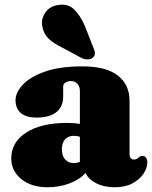

<svg xmlns="http://www.w3.org/2000/svg" viewBox="-20 -776 642 810"><path d="M27.5 -107.5Q27.5 -176.5 90.8 -217Q154 -257.5 263 -257.5Q293.5 -257.5 317 -253V-392Q317 -410.5 306.8 -422.2Q296.5 -434 279 -434Q266 -434 256.2 -427.8Q246.5 -421.5 246.5 -411V-368Q246.5 -326 217.8 -303Q189 -280 135.5 -280Q90 -280 67.8 -299.2Q45.5 -318.5 45.5 -353Q45.5 -386 76.5 -419Q107.5 -452 170 -474Q232.5 -496 327.5 -496Q428 -496 477.2 -457.2Q526.5 -418.5 526.5 -351.5V-124Q526.5 -115.5 531 -109.2Q535.5 -103 546 -103Q553 -103 557.5 -106Q562 -109 565.5 -112Q568.5 -114.5 571.8 -116.5Q575 -118.5 579.5 -118.5Q590.5 -118.5 596 -110.5Q601.5 -102.5 601.5 -91.5Q601.5 -67.5 585.5 -43.2Q569.5 -19 538.8 -2.5Q508 14 464 14Q419 14 386 -2.8Q353 -19.5 341 -46.5Q315 -17.5 272 -1.8Q229 14 181.5 14Q111.5 14 69.5 -20.8Q27.5 -55.5 27.5 -107.5ZM241 -147Q241 -118.5 254.8 -103.2Q268.5 -88 291.5 -88Q304.5 -88 317 -93V-199Q305.5 -203 291 -203Q268 -203 254.5 -188Q241 -173 241 -147ZM337.5 -667.5 372.5 -578.5Q378.5 -566 380.2 -554.8Q382 -543.5 373 -534Q365 -526 351.2 -525.5Q337.5 -525 325.5 -530.5L242 -575.5Q202 -595 182.5 -615.5Q163 -636 158 -667Q153 -696 171.2 -723Q189.5 -750 226 -755Q267 -761.5 292.8 -736.2Q318.5 -711 337.5 -667.5Z"/></svg>

Font: Fraunces 9pt Soft Black
Style: Regular
Weight: 900
Version: Version 1.000;[b76b70a41]